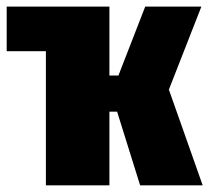

<svg xmlns="http://www.w3.org/2000/svg" viewBox="-20 -554 626 574"><path d="M484.9 -286.1 585.9 0H398.9L330.1 -220.2H307.1V0H117.2V-400.9H0V-534.2H307.1V-328.1H334L414.1 -534.2H582Z"/></svg>

Font: Fira Sans Compressed Heavy
Style: Regular
Weight: 900
Width: 1
Designer: Carrois Corporate & Edenspiekermann AG
Foundry: Carrois Corporate GbR & Edenspiekermann AG
Version: Version 4.203;PS 004.203;hotconv 1.0.88;makeotf.lib2.5.64775